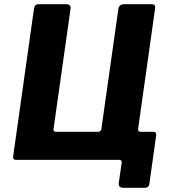

<svg xmlns="http://www.w3.org/2000/svg" viewBox="-20 -762 829 915"><path d="M56 0Q40 0 43 -19L142 -721Q144 -732 148.5 -737Q153 -742 166 -742H293Q320 -742 316 -719L235 -146Q234 -134 247 -134H448Q461 -134 463 -147L544 -719Q547 -742 573 -742H700Q713 -742 717 -737Q721 -732 719 -721L620 -19Q618 0 602 0ZM569 133Q543 133 546 110L560 13Q561 0 548 0H487L638 -147Q637 -134 650 -134H710Q727 -134 724 -115L692 113Q691 123 685.5 128Q680 133 668 133Z"/></svg>

Font: Libre Franklin
Style: Bold Italic
Weight: 700
Italic angle: -8°
Designer: Pablo Impallari, Rodrigo Fuenzalida, Nhung Nguyen
Foundry: Impallari Type
Version: Version 3.000